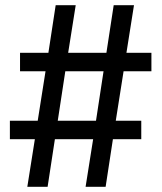

<svg xmlns="http://www.w3.org/2000/svg" viewBox="-20 -718 622 738"><path d="M338 -183H191L163 0H85L114 -183H18V-254H125L155 -444H57V-515H166L194 -698H271L242 -515H389L417 -698H495L466 -515H562V-444H455L425 -254H523V-183H414L386 0H309ZM349 -254 378 -444H231L202 -254Z"/></svg>

Font: IBM Plex Sans Condensed SemiBold
Style: Regular
Weight: 600
Width: 3
Designer: Mike Abbink, Paul van der Laan, Pieter van Rosmalen
Foundry: Bold Monday
Version: Version 1.3